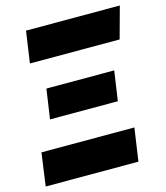

<svg xmlns="http://www.w3.org/2000/svg" viewBox="-121 -775 739 856"><g transform="rotate(-15 248.0 -347.0)"><path d="M472 -548H58L79 -694H512ZM393 -284H80L100 -421H413ZM412 0H-16L5 -152H434Z"/></g></svg>

Font: Fira Sans Condensed ExtraBold
Style: Italic
Weight: 800
Width: 3
Italic angle: -8°
Designer: bBox Type GmbH & Carrois Corporate GbR & Edenspiekermann AG
Foundry: bBox Type GmbH & Carrois Corporate GbR & Edenspiekermann AG
Version: Version 4.301